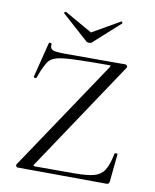

<svg xmlns="http://www.w3.org/2000/svg" viewBox="-75 -688 602 747"><g transform="rotate(10 226.5 -314.0)"><path d="M333 -452Q333 -454 325 -454Q193 -454 150 -449.5Q107 -445 92 -428.5Q77 -412 57 -357Q57 -355 53 -355Q50 -355 47.5 -356.5Q45 -358 46 -359L81 -498Q81 -500 85 -500Q88 -500 90.5 -498.5Q93 -497 92 -496Q90 -479 100.5 -473.5Q111 -468 150 -468H388Q393 -468 395.5 -463.5Q398 -459 395 -455L108 -25Q104 -20 105 -18Q106 -16 112 -16H264Q318 -16 344.5 -23.5Q371 -31 384.5 -52Q398 -73 407 -118Q408 -121 413.5 -121Q419 -121 419 -118L408 -8Q408 -5 405.5 -1.5Q403 2 399 2L46 0Q41 0 39 -4.5Q37 -9 40 -13L330 -446ZM119 -624Q119 -626 122 -628Q125 -630 126 -629L235 -567L343 -629L345 -630Q347 -630 348.5 -626.5Q350 -623 348 -622L246 -530Q242 -526 235 -526Q227 -526 223 -530L120 -622Z"/></g></svg>

Font: Cormorant Unicase Light
Style: Regular
Weight: 300
Designer: Christian Thalmann (Catharsis Fonts)
Foundry: Catharsis Fonts
Version: Version 4.000